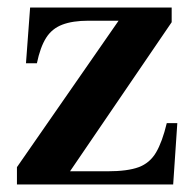

<svg xmlns="http://www.w3.org/2000/svg" viewBox="-20 -490 513 510"><path d="M25 0V-46L295 -435H215Q173 -435 145.5 -424.5Q118 -414 102.5 -389.5Q87 -365 78 -322H49L60 -470H436V-431L166 -35H265Q319 -35 348.5 -46Q378 -57 394.5 -85Q411 -113 423 -163H451L440 0Z"/></svg>

Font: Frank Ruhl Libre SemiBold
Style: Regular
Weight: 600
Designer: Yanek Iontef
Foundry: Fontef
Version: Version 6.003;gftools[0.9.30]